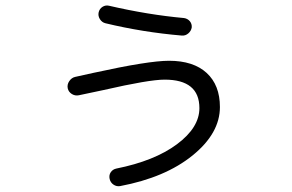

<svg xmlns="http://www.w3.org/2000/svg" viewBox="-20 -623 1040 685"><path d="M261.7 -283.2Q248 -280.3 236.3 -287.6Q224.6 -294.9 221.7 -307.6Q218.8 -321.3 227.1 -333.5Q235.4 -345.7 248 -348.6L314.5 -363.3Q509.8 -406.2 583 -406.2Q669.9 -406.2 717.3 -362.8Q764.6 -319.3 764.6 -241.2Q764.6 -147.5 667 -68.4Q569.3 10.7 408.2 41Q395.5 43 384.8 35.6Q374 28.3 371.1 15.1Q368.2 2 375 -8.3Q381.8 -18.6 394.5 -21.5Q531.2 -48.8 611.3 -108.4Q691.4 -168 691.4 -237.3Q691.4 -338.9 567.4 -338.9Q511.7 -338.9 349.6 -301.8Q340.8 -299.8 261.7 -283.2ZM369.1 -602.5Q507.8 -570.3 636.7 -558.6Q649.4 -556.6 657.2 -547.4Q665 -538.1 664.1 -525.4Q662.1 -512.7 651.9 -503.9Q641.6 -495.1 628.9 -496.1Q490.2 -507.8 356.4 -540Q343.8 -543 336.4 -554.7Q329.1 -566.4 332 -579.1Q335 -591.8 345.7 -598.6Q356.4 -605.5 369.1 -602.5Z"/></svg>

Font: Rounded-X Mgen+ 2m regular
Style: Regular
Weight: 400
Designer: [Source Han Sans]
Ryoko NISHIZUKA  (kana & ideographs); Paul D. Hunt (Latin, Greek & Cyrillic); Wenlong ZHANG  (bopomofo
Version: Version 1.059.20150602